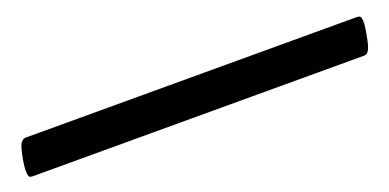

<svg xmlns="http://www.w3.org/2000/svg" viewBox="-47 -7 667 329"><g transform="rotate(-20 286.5 158.0)"><path d="M-21.5 191.9Q-24.4 191.9 -26.1 190.9Q-27.8 189.9 -28.6 186.3Q-29.3 182.6 -29.1 176.3Q-28.8 169.9 -26.9 158.7Q-22.9 136.7 -19 131.1Q-15.1 125.5 -9.8 125.5H594.2Q597.2 125.5 599.1 126.5Q601.1 127.4 601.8 131.1Q602.5 134.8 602.1 141.4Q601.6 147.9 599.6 158.7Q597.7 169.9 595.9 176.3Q594.2 182.6 592 186.3Q589.8 189.9 587.6 190.9Q585.4 191.9 582.5 191.9Z"/></g></svg>

Font: Courier Prime
Style: Italic
Weight: 400
Monospace: yes
Designer: Alan Dague-Greene
Foundry: Quote-Unquote Apps
Version: Version 1.202